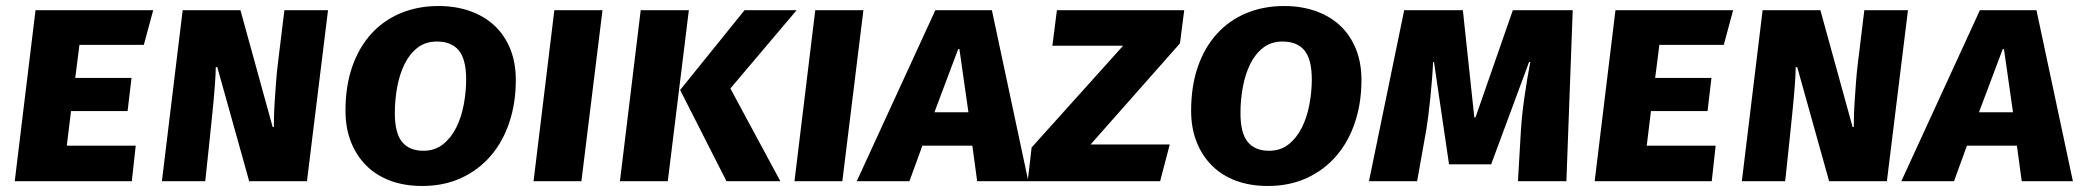

<svg xmlns="http://www.w3.org/2000/svg" viewBox="-20 -602 6927 638"><path d="M244 -453 230 -343H417L404 -233H216L202 -118H431L418 0H29L98 -568H489L458 -453Z M890 -180Q890 -191 890.5 -214.5Q891 -238 893 -268Q895 -298 897.5 -331.5Q900 -365 904 -396L925 -568H1070L1000 0H808L702 -379H697Q697 -360 694 -318.5Q691 -277 685.5 -224Q680 -171 674 -112.5Q668 -54 662 0H518L587 -568H779L886 -180Z M1694 -336Q1694 -260 1672.5 -195.5Q1651 -131 1610.5 -84Q1570 -37 1512.5 -10.5Q1455 16 1383 16Q1324 16 1277 -1.5Q1230 -19 1197 -52Q1164 -85 1146 -131Q1128 -177 1128 -234Q1128 -316 1150.5 -380.5Q1173 -445 1214 -490Q1255 -535 1312 -558.5Q1369 -582 1437 -582Q1495 -582 1542.5 -565Q1590 -548 1623.5 -516.5Q1657 -485 1675.5 -439.5Q1694 -394 1694 -336ZM1387 -101Q1425 -101 1452 -122.5Q1479 -144 1496 -178Q1513 -212 1521 -254.5Q1529 -297 1529 -338Q1529 -405 1504.5 -434.5Q1480 -464 1432 -464Q1394 -464 1367.5 -443.5Q1341 -423 1324.5 -389.5Q1308 -356 1300 -313.5Q1292 -271 1292 -226Q1292 -160 1316 -130.5Q1340 -101 1387 -101Z M1753 0 1822 -568H1982L1912 0Z M2199 0H2040L2109 -568H2269ZM2240 -303 2454 -568H2627L2407 -308L2573 0H2394Z M2620 0 2689 -568H2849L2779 0Z M3211 -118H3045L3002 0H2827L3088 -568H3276L3397 0H3227ZM3085 -229H3198L3168 -439H3164Z M3604 -122H3867L3835 0H3395L3408 -112L3712 -450H3477L3492 -568H3915L3901 -458Z M4504 -336Q4504 -260 4482.5 -195.5Q4461 -131 4420.5 -84Q4380 -37 4322.5 -10.5Q4265 16 4193 16Q4134 16 4087 -1.5Q4040 -19 4007 -52Q3974 -85 3956 -131Q3938 -177 3938 -234Q3938 -316 3960.5 -380.5Q3983 -445 4024 -490Q4065 -535 4122 -558.5Q4179 -582 4247 -582Q4305 -582 4352.5 -565Q4400 -548 4433.5 -516.5Q4467 -485 4485.5 -439.5Q4504 -394 4504 -336ZM4197 -101Q4235 -101 4262 -122.5Q4289 -144 4306 -178Q4323 -212 4331 -254.5Q4339 -297 4339 -338Q4339 -405 4314.5 -434.5Q4290 -464 4242 -464Q4204 -464 4177.5 -443.5Q4151 -423 4134.5 -389.5Q4118 -356 4110 -313.5Q4102 -271 4102 -226Q4102 -160 4126 -130.5Q4150 -101 4197 -101Z M4742 -396Q4741 -370 4738.5 -339Q4736 -308 4733 -278Q4730 -248 4726.5 -220.5Q4723 -193 4720 -174L4689 0H4529L4646 -568H4841L4879 -212H4883L5007 -568H5206L5185 0H5024L5034 -171Q5037 -219 5045.5 -278.5Q5054 -338 5065 -396H5061L4935 -56H4795L4745 -396Z M5494 -453 5480 -343H5667L5654 -233H5466L5452 -118H5681L5668 0H5279L5348 -568H5739L5708 -453Z M6140 -180Q6140 -191 6140.5 -214.5Q6141 -238 6143 -268Q6145 -298 6147.5 -331.5Q6150 -365 6154 -396L6175 -568H6320L6250 0H6058L5952 -379H5947Q5947 -360 5944 -318.5Q5941 -277 5935.5 -224Q5930 -171 5924 -112.5Q5918 -54 5912 0H5768L5837 -568H6029L6136 -180Z M6682 -118H6516L6473 0H6298L6559 -568H6747L6868 0H6698ZM6556 -229H6669L6639 -439H6635Z"/></svg>

Font: Qjlgwqiwhsfqbnnlvksmvfsycuq
Style: Regular
Weight: 700
Italic angle: -8°
Designer: Carrois Corporate & Edenspiekermann
Foundry: Carrois Corporate GbR & Edenspiekermann AG
Version: Version 2.001